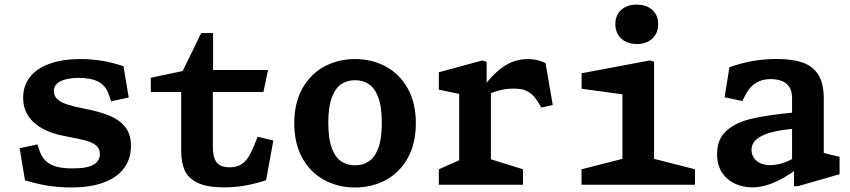

<svg xmlns="http://www.w3.org/2000/svg" viewBox="-20 -817 3760 849"><path d="M90.5 -19.5 66.9 -161.6 145.4 -178.5 155.4 -148.8Q165 -121.2 183.5 -104.4Q201.9 -87.6 230.8 -79.8Q259.7 -72.1 300.9 -72.4Q366.9 -72.3 394.2 -89.2Q421.6 -106 421.6 -135.5Q421.6 -160.2 404.9 -173.9Q388.2 -187.5 359.8 -195.2Q331.5 -203 264.7 -215.5Q208.8 -225.9 168.1 -248.2Q127.3 -270.5 104.8 -304.9Q82.3 -339.3 82.3 -385.2Q82.3 -436 111 -474.5Q139.8 -512.9 196.9 -534.3Q254.1 -555.8 337.2 -555.8Q383.4 -555.8 429.6 -548.4Q475.8 -541.1 526.1 -524.1L549.2 -385.9L471.5 -369L461 -399.5Q447.6 -438.7 415.1 -455.6Q382.6 -472.6 329.1 -472.7Q277.6 -472.4 248 -458.2Q218.3 -444 218.3 -414Q218.3 -392.4 233.8 -378.3Q249.2 -364.2 276.5 -355.3Q303.8 -346.3 349.2 -337.3Q419.5 -324 464.3 -305.3Q509.2 -286.7 534.1 -254.8Q559.1 -222.9 559.1 -172.1Q559.1 -116.3 529.8 -75.1Q500.5 -33.9 441.3 -11Q382.1 11.9 294.8 11.9Q237.2 11.9 186.5 3.2Q135.8 -5.6 90.5 -19.5Z M781.3 -147.9V-433.2L803.8 -410.2H646.9V-473.2L830.6 -511.9L777.7 -482.2L869.7 -670.9H922.2V-484.4L899.8 -507.5H1165.2L1144.8 -410.2H899.3L921.2 -433.2V-165.6Q921.2 -121.8 937.5 -99.5Q953.8 -77.2 996 -77.3Q1023 -77.4 1042.1 -87.4Q1061.2 -97.4 1075.7 -118.6Q1090.2 -139.8 1105 -176.7L1119.3 -212.5L1188.7 -195.5L1156.6 -20.1Q1109.7 -4.7 1063.9 3.5Q1018.1 11.6 971.2 11.6Q896.9 11.6 855.1 -8.1Q813.2 -27.8 797.3 -62.6Q781.3 -97.3 781.3 -147.9Z M1281.2 -272.1Q1281.2 -361.4 1316.9 -425.5Q1352.6 -489.7 1413.8 -522.7Q1475.1 -555.8 1550 -555.8Q1624.9 -555.8 1686.2 -522.7Q1747.4 -489.7 1783.1 -425.5Q1818.8 -361.4 1818.8 -272.1Q1818.8 -182.3 1783.1 -118.2Q1747.4 -54.1 1686.2 -21Q1624.9 12 1550 12Q1475.1 12 1413.8 -21Q1352.6 -54.1 1316.9 -118.2Q1281.2 -182.3 1281.2 -272.1ZM1668.4 -274.2Q1668.4 -344.6 1652.6 -386.4Q1636.8 -428.2 1610.6 -445.3Q1584.4 -462.3 1550 -462.3Q1515.6 -462.3 1489.4 -445.3Q1463.2 -428.2 1447.4 -386.4Q1431.6 -344.6 1431.6 -274.2Q1431.6 -203.3 1447.4 -161.7Q1463.2 -120.1 1489.4 -103Q1515.6 -86 1550 -86Q1584.4 -86 1610.6 -103Q1636.8 -120.1 1652.6 -161.7Q1668.4 -203.3 1668.4 -274.2Z M1920.5 -68.5 2043.6 -122.8 2010.4 -66.2V-434.6L2042.8 -395.1L1920.5 -420.5V-497.4L2113.5 -549.9L2131.8 -543.5V-441.9L2150.8 -434.9V-66.7L2118.2 -122.8L2292.5 -68.5V0H1920.5ZM2252.9 -425.2Q2219.6 -425.2 2191.8 -418.2Q2163.9 -411.2 2143.5 -401.8Q2123 -392.4 2096.8 -377.8L2113 -425.3Q2152.8 -483.9 2202.7 -519.8Q2252.6 -555.8 2314.3 -555.8Q2337.2 -555.8 2357 -550.8Q2376.8 -545.9 2392.2 -538.2L2424.3 -352.7L2374.2 -341.2L2354.8 -371.9Q2340.5 -395.2 2322.4 -406.9Q2304.2 -418.7 2288 -421.9Q2271.8 -425.2 2252.9 -425.2Z M2551.4 -68.5 2764.9 -122.8 2732.3 -66.7V-435L2764.3 -395.5L2551.8 -424.5V-493L2854.3 -549.9L2872.2 -543.9V-66.7L2839.7 -122.8L3053.2 -68.5V0H2551.4ZM2701 -710.1Q2701 -749.8 2727 -773.2Q2753 -796.6 2795.7 -796.6Q2838.3 -796.6 2864.3 -773.2Q2890.3 -749.8 2890.3 -710.1Q2890.3 -670 2864.3 -646.2Q2838.3 -622.3 2795.7 -622.3Q2767.7 -622.3 2746.3 -633.1Q2724.9 -643.8 2713 -663.8Q2701 -683.8 2701 -710.1Z M3490.8 -83.9 3482.4 -97V-382.1Q3482.4 -414.3 3469.7 -433.1Q3456.9 -451.9 3435.6 -459.6Q3414.2 -467.3 3386.2 -467.2Q3350.4 -467.2 3322.7 -450.4Q3295 -433.7 3275.1 -394.9L3262.4 -370.2L3183.9 -387.1L3205.6 -519.9Q3252 -536.5 3303.4 -546.3Q3354.8 -556.1 3414.6 -556.1Q3482.1 -556.1 3527.2 -541.2Q3572.3 -526.2 3597.5 -488Q3622.6 -449.8 3622.6 -381.3V-118.3L3600.5 -145.9L3692.5 -123.5V-46.6L3509.1 6H3490.8ZM3150.8 -135.4Q3150.8 -202.5 3192.9 -239.5Q3235.1 -276.6 3307.2 -293Q3379.4 -309.3 3500.2 -320.6L3499.5 -248.5Q3442 -244.1 3398.4 -233.8Q3354.8 -223.5 3329 -204Q3303.2 -184.4 3303.2 -153.8Q3303.2 -135.2 3313 -119.8Q3322.9 -104.4 3341.6 -95.6Q3360.2 -86.8 3386.4 -86.8Q3415.3 -86.8 3448.3 -98.4Q3481.3 -110 3510.6 -131.7V-74.5Q3479.4 -51 3448.1 -32.6Q3416.8 -14.2 3379.9 -1.3Q3343.1 11.5 3305.9 11.5Q3265.8 11.5 3230.3 -4.6Q3194.9 -20.7 3172.8 -53.8Q3150.8 -87 3150.8 -135.4Z"/></svg>

Font: Monaspace Xenon Var ExtraLight
Style: Regular
Weight: 200
Designer: Riley Cran and the Lettermatic Team
Version: Version 1.200 (Monaspace Xenon Var)